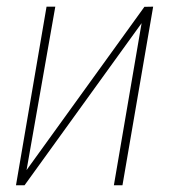

<svg xmlns="http://www.w3.org/2000/svg" viewBox="-20 -548 509 568"><path d="M58.6 -44.9 407.2 -527.8 433.1 -528.3 342.3 0H316.9L398.9 -479.5L52.7 0H27.3L117.7 -528.3H143.6Z"/></svg>

Font: Roboto Condensed Thin
Style: Italic
Weight: 250
Italic angle: -12°
Designer: Christian Robertson
Foundry: Google
Version: Version 3.008; 2023